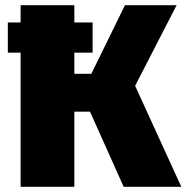

<svg xmlns="http://www.w3.org/2000/svg" viewBox="-20 -716 715 736"><path d="M675 0H454L325 -288H265V0H59V-514H10V-630H59V-696H265V-630H335V-514H265V-433H330L459 -696H657L498 -387Z"/></svg>

Font: FiraGO Heavy
Style: Regular
Weight: 900
Designer: bBox Type
Foundry: bBox Type GmbH
Version: Version 1.001